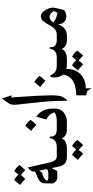

<svg xmlns="http://www.w3.org/2000/svg" viewBox="498 -1219 976 2012"><g transform="rotate(-90 986.0 -213.0)"><path d="M404 -106V0H352Q299 0 277 -23.5Q255 -47 246 -86L231 -158L199 -101L128 -100Q109 -100 89.5 -118.5Q70 -137 70 -150V-227Q70 -266 100 -289Q116 -302 148 -313Q180 -325 195 -336Q193 -361 203.5 -377Q214 -393 237 -411L289 -181Q298 -145 311 -127Q321 -114 332 -110Q343 -106 357 -106ZM220 -210 204 -290 181 -259Q121 -250 97 -209Q105 -195 123 -195H170Q193 -195 202 -197.5Q211 -200 220 -210ZM106 -552Q137 -536 161 -508Q188 -537 198 -552Q216 -543 234.5 -527Q253 -511 262 -497Q238 -464 209 -436Q183 -463 158 -482Q141 -460 117 -436Q76 -477 53 -490Q95 -537 106 -552Z M369 54Q400 70 424 98Q451 69 461 54Q479 63 497.5 79Q516 95 525 109Q501 142 472 170Q446 143 421 124Q404 146 380 170Q339 129 316 116Q358 69 369 54Z M680 -106V0H633Q592 0 566 -21Q549 -36 541 -55Q540 -50 534.5 -41Q529 -32 519 -24Q491 0 436 0H387Q365 0 349.5 -15.5Q334 -31 334 -53Q334 -75 349.5 -90.5Q365 -106 387 -106H455Q496 -106 519 -127Q532 -139 537.5 -153Q543 -167 546 -184L561 -176Q558 -140 578 -123Q596 -106 637 -106Z M736 -381Q727 -368 715 -353Q703 -338 684 -320Q643 -361 620 -374Q662 -422 673 -436Q690 -427 708.5 -411Q727 -395 736 -381Z M854 -117Q854 -93 844 -72.5Q834 -52 820 -39Q802 -22 774 -11Q746 0 727 0H663Q641 0 625.5 -15.5Q610 -31 610 -53Q610 -75 625.5 -90.5Q641 -106 663 -106H719Q767 -106 795 -119Q807 -124 815 -131Q800 -185 740 -215L769 -321Q808 -294 829 -256Q854 -210 854 -148Z M993 -578 971 -583Q975 -538 983 -395Q990 -297 991 -234Q993 -194 993 -166Q993 -128 990 -96Q986 -62 975 -42Q969 -30 959 -17Q949 -4 946 0H936Q936 -91 931 -168Q926 -254 913 -363Q911 -374 909 -402Q898 -488 895 -528Q894 -537 894 -551Q894 -574 898.5 -587Q903 -600 911 -612L960 -681Z M1196 -286Q1187 -273 1175 -258Q1163 -243 1144 -225Q1103 -266 1080 -279Q1122 -327 1133 -341Q1150 -332 1168.5 -316Q1187 -300 1196 -286Z M1378 -106V0H1324Q1286 0 1269 -7Q1271 37 1257.5 74.5Q1244 112 1217 140Q1190 168 1151.5 183Q1113 198 1067 198V255H1064Q1057 234 1040 218Q1023 202 993 204V99Q1090 96 1146 62Q1202 26 1211 -42Q1195 -57 1186.5 -84.5Q1178 -112 1180 -134Q1180 -144 1182 -162L1199 -178Q1216 -139 1240.5 -122.5Q1265 -106 1302 -106Z M1306 54Q1337 70 1361 98Q1388 69 1398 54Q1416 63 1434.5 79Q1453 95 1462 109Q1438 142 1409 170Q1383 143 1358 124Q1341 146 1317 170Q1276 129 1253 116Q1295 69 1306 54Z M1617 -106V0H1570Q1529 0 1503 -21Q1486 -36 1478 -55Q1477 -50 1471.5 -41Q1466 -32 1456 -24Q1428 0 1373 0H1324Q1302 0 1286.5 -15.5Q1271 -31 1271 -53Q1271 -75 1286.5 -90.5Q1302 -106 1324 -106H1392Q1433 -106 1456 -127Q1469 -139 1474.5 -153Q1480 -167 1483 -184L1498 -176Q1495 -140 1515 -123Q1533 -106 1574 -106Z M1892 -216Q1912 -178 1912 -145Q1912 -136 1911 -131Q1895 -59 1886 -29Q1884 -27 1875.5 -21.5Q1867 -16 1853 -11Q1839 -6 1823 -6Q1781 -6 1759 -32.5Q1737 -59 1737 -97Q1728 -58 1701 -32Q1669 0 1618 0H1600Q1578 0 1562.5 -15.5Q1547 -31 1547 -53Q1547 -75 1562.5 -90.5Q1578 -106 1600 -106H1627Q1665 -106 1687 -126.5Q1709 -147 1730 -186Q1753 -229 1773.5 -251Q1794 -273 1827 -273Q1843 -273 1860.5 -257Q1878 -241 1892 -216ZM1877 -140Q1875 -143 1866.5 -153Q1858 -163 1844.5 -172.5Q1831 -182 1818 -182Q1800 -182 1783 -171.5Q1766 -161 1757 -143Q1776 -125 1804.5 -113Q1833 -101 1858 -100Z"/></g></svg>

Font: Katibeh
Style: Regular
Weight: 400
Designer: Arabic design by Kourosh Beigpour, Latin design by Eduardo Tunni, engineering by Lasse Fister
Version: Version 1.0010g